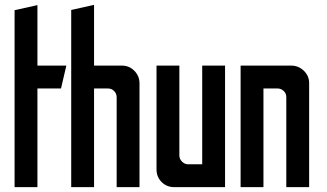

<svg xmlns="http://www.w3.org/2000/svg" viewBox="-20 -770 1346 790"><path d="M40 0V-728L134 -749V-500H253L231 -406H134V0Z M273 0V-729L367 -750V-500H482Q512 -500 533 -478.5Q554 -457 554 -427V0H460V-370Q460 -385 449.5 -395.5Q439 -406 424 -406H367V0Z M697 0Q666 0 645 -21Q624 -42 624 -73V-500H718V-130Q718 -116 729 -105Q740 -94 754 -94H812V-500H906V0Z M970 0V-500H1179Q1208 -500 1230 -479Q1252 -458 1252 -428V0H1158V-370Q1158 -386 1147 -396Q1136 -406 1122 -406H1064V0Z"/></svg>

Font: Odibee Sans
Style: Regular
Weight: 400
Designer: James Barnard - Barnard Co. Limited
Version: Version 2.001; ttfautohint (v1.8.3)